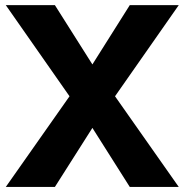

<svg xmlns="http://www.w3.org/2000/svg" viewBox="-20 -742 732 762"><path d="M436.5 -359.9 689.5 -721.7H495.1L346.7 -486.3L197.8 -721.7H2.9L255.9 -359.9L2.9 0H197.8L346.7 -234.4L495.1 0H689.5Z"/></svg>

Font: Estedad ExtraBold
Style: Regular
Weight: 800
Designer: Amin Abedi
Version: Version 7.3